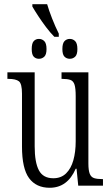

<svg xmlns="http://www.w3.org/2000/svg" viewBox="-20 -878 526 908"><path d="M237 -704Q218 -723 198 -749.5Q178 -776 161 -802Q144 -828 133 -847V-858H203Q211 -830 226 -791.5Q241 -753 258 -719V-704ZM164 -600Q149 -600 139.5 -610Q130 -620 130 -646Q130 -673 139.5 -683.5Q149 -694 164 -694Q179 -694 189.5 -683.5Q200 -673 200 -646Q200 -620 189.5 -610Q179 -600 164 -600ZM310 -600Q295 -600 285 -610Q275 -620 275 -646Q275 -673 285 -683.5Q295 -694 310 -694Q325 -694 335.5 -683.5Q346 -673 346 -646Q346 -620 335.5 -610Q325 -600 310 -600ZM215 10Q151 10 117.5 -35.5Q84 -81 84 -185V-435Q84 -482 69.5 -493.5Q55 -505 19 -505H15V-536H144V-186Q144 -110 164 -72.5Q184 -35 232 -35Q269 -35 292.5 -58Q316 -81 327 -120.5Q338 -160 338 -210V-424Q338 -460 332.5 -477.5Q327 -495 313 -500Q299 -505 274 -505H271V-536H398V-105Q398 -72 404.5 -56Q411 -40 425.5 -35.5Q440 -31 464 -31H467V0H350L342 -80H338Q299 10 215 10Z"/></svg>

Font: Noto Serif ExtraCondensed Light
Style: Regular
Weight: 300
Width: 2
Designer: Monotype Design Team
Foundry: Monotype Imaging Inc.
Version: Version 2.014; ttfautohint (v1.8.4.7-5d5b)